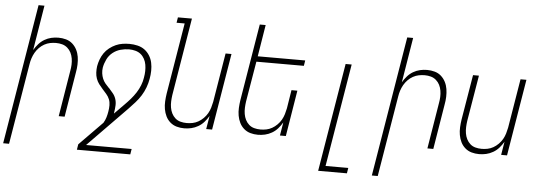

<svg xmlns="http://www.w3.org/2000/svg" viewBox="-79 -908 3636 1297"><g transform="rotate(5 1738.5 -260.0)"><path d="M-23 215 134 -735H174L124 -430Q137 -452 154 -471.5Q171 -491 193 -504Q215 -517 239 -522.5Q263 -528 287 -528Q314 -528 339 -521Q364 -514 382.5 -497.5Q401 -481 412.5 -458.5Q424 -436 428 -410.5Q432 -385 431 -358Q430 -331 425 -305L375 0H335L386 -311Q390 -332 391 -353.5Q392 -375 388.5 -396Q385 -417 376 -435Q367 -453 351.5 -466.5Q336 -480 316 -485.5Q296 -491 274 -491Q254 -491 234 -487Q214 -483 195 -472.5Q176 -462 160.5 -446Q145 -430 134.5 -411.5Q124 -393 117.5 -373Q111 -353 108 -333L17 215Z M839 215H477L483 178L640 18Q651 0 657 -20Q663 -40 666 -59H706L705 -50L771 -117Q792 -138 811 -160Q830 -182 845.5 -206Q861 -230 871.5 -256.5Q882 -283 886 -310V-311Q890 -332 890.5 -354Q891 -376 887.5 -397Q884 -418 874 -436.5Q864 -455 848.5 -467.5Q833 -480 812 -485.5Q791 -491 770 -491Q741 -491 712 -483Q683 -475 659 -456Q635 -437 621.5 -409Q608 -381 603 -353Q600 -333 602.5 -314Q605 -295 612 -278Q619 -261 630.5 -247Q642 -233 655 -220H656Q670 -204 684 -187.5Q698 -171 705 -150Q712 -129 711 -106Q710 -83 706 -59H666Q670 -81 670 -103Q670 -125 662.5 -143.5Q655 -162 641.5 -177.5Q628 -193 614.5 -208Q601 -223 589 -239Q577 -255 570 -274.5Q563 -294 562 -315.5Q561 -337 564 -359Q568 -382 576.5 -405Q585 -428 599 -448.5Q613 -469 633.5 -485Q654 -501 676.5 -511Q699 -521 722.5 -524.5Q746 -528 769 -528Q797 -528 824 -521.5Q851 -515 871.5 -500Q892 -485 906 -462.5Q920 -440 925.5 -414Q931 -388 930.5 -360Q930 -332 925 -305Q920 -275 909 -245.5Q898 -216 881.5 -189.5Q865 -163 843.5 -139Q822 -115 800 -92L536 178H845Z M1186 8Q1159 8 1134.5 1Q1110 -6 1091 -22.5Q1072 -39 1061 -61.5Q1050 -84 1045.5 -109.5Q1041 -135 1042.5 -162Q1044 -189 1048 -215L1128 -698H1073L1079 -735H1174L1087 -209Q1084 -188 1083 -166.5Q1082 -145 1085.5 -124Q1089 -103 1098 -85Q1107 -67 1122 -53.5Q1137 -40 1157.5 -34.5Q1178 -29 1200 -29Q1220 -29 1240 -33Q1260 -37 1278.5 -47.5Q1297 -58 1313 -74Q1329 -90 1339.5 -108.5Q1350 -127 1356 -147Q1362 -167 1366 -187L1421 -520H1461L1375 0H1335L1350 -90Q1337 -68 1320 -48.5Q1303 -29 1280.5 -16Q1258 -3 1234 2.5Q1210 8 1186 8Z M1686 8Q1659 8 1634.5 1Q1610 -6 1591 -22.5Q1572 -39 1561 -61.5Q1550 -84 1545.5 -109.5Q1541 -135 1542.5 -162Q1544 -189 1548 -215L1634 -735H1674L1639 -520H1961L1955 -483H1633L1587 -209Q1584 -188 1583 -166.5Q1582 -145 1585.5 -124Q1589 -103 1598 -85Q1607 -67 1622 -53.5Q1637 -40 1657.5 -34.5Q1678 -29 1700 -29Q1720 -29 1740 -33Q1760 -37 1778.5 -47.5Q1797 -58 1813 -74Q1829 -90 1839.5 -108.5Q1850 -127 1856 -147Q1862 -167 1866 -187L1886 -312H1926L1875 0H1835L1850 -90Q1837 -68 1820 -48.5Q1803 -29 1780.5 -16Q1758 -3 1734 2.5Q1710 8 1686 8Z M2113 215 2235 -520H2276L2160 178H2314L2308 215Z M2477 215 2634 -735H2674L2624 -430Q2637 -452 2654 -471.5Q2671 -491 2693 -504Q2715 -517 2739 -522.5Q2763 -528 2787 -528Q2814 -528 2839 -521Q2864 -514 2882.5 -497.5Q2901 -481 2912.5 -458.5Q2924 -436 2928 -410.5Q2932 -385 2931 -358Q2930 -331 2925 -305L2875 0H2835L2886 -311Q2890 -332 2891 -353.5Q2892 -375 2888.5 -396Q2885 -417 2876 -435Q2867 -453 2851.5 -466.5Q2836 -480 2816 -485.5Q2796 -491 2774 -491Q2754 -491 2734 -487Q2714 -483 2695 -472.5Q2676 -462 2660.5 -446Q2645 -430 2634.5 -411.5Q2624 -393 2617.5 -373Q2611 -353 2608 -333L2517 215Z M3186 8Q3159 8 3134.5 1Q3110 -6 3091 -22.5Q3072 -39 3061 -61.5Q3050 -84 3045.5 -109.5Q3041 -135 3042.5 -162Q3044 -189 3048 -215L3099 -520H3139L3087 -209Q3084 -188 3083 -166.5Q3082 -145 3085.5 -124Q3089 -103 3098 -85Q3107 -67 3122 -53.5Q3137 -40 3157.5 -34.5Q3178 -29 3200 -29Q3220 -29 3240 -33Q3260 -37 3278.5 -47.5Q3297 -58 3313 -74Q3329 -90 3339.5 -108.5Q3350 -127 3356 -147Q3362 -167 3366 -187L3421 -520H3461L3375 0H3335L3350 -90Q3337 -68 3320 -48.5Q3303 -29 3280.5 -16Q3258 -3 3234 2.5Q3210 8 3186 8Z"/></g></svg>

Font: Iosevka Term Curly Extralight
Style: Italic
Weight: 200
Italic angle: -9°
Designer: Belleve Invis
Foundry: Belleve Invis
Version: Version 32.3.0